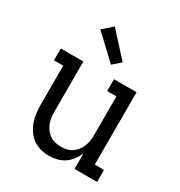

<svg xmlns="http://www.w3.org/2000/svg" viewBox="-181 -891 961 1025"><g transform="rotate(30 300.0 -379.0)"><path d="M268 8Q242 8 216 1Q190 -6 169 -21.5Q148 -37 133 -59Q118 -81 109.5 -106Q101 -131 98 -157.5Q95 -184 95 -210V-447H38V-520H177V-210Q177 -192 179.5 -174Q182 -156 188.5 -139.5Q195 -123 206 -108.5Q217 -94 232 -84Q247 -74 264.5 -70Q282 -66 300 -66Q318 -66 335.5 -70Q353 -74 368 -84Q383 -94 394 -108.5Q405 -123 411.5 -139.5Q418 -156 420.5 -174Q423 -192 423 -210V-447H366V-520H505V-74H562V0H423V-95Q413 -72 398 -52Q383 -32 362.5 -18Q342 -4 317.5 2Q293 8 268 8ZM313 -579 170 -714 229 -766 361 -621Z"/></g></svg>

Font: Iosevka Plex Etoile
Style: Regular
Weight: 400
Designer: Belleve Invis
Foundry: Belleve Invis
Version: Version 25.1.1; ttfautohint (v1.8.4)